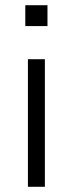

<svg xmlns="http://www.w3.org/2000/svg" viewBox="-20 -716 279 736"><path d="M77 -616V-696H162V-616ZM87 0V-489H152V0Z"/></svg>

Font: Nunito Sans 10pt Light
Style: Regular
Weight: 300
Designer: Vernon Adams
Foundry: Vernon Adams
Version: Version 3.101;gftools[0.9.27]